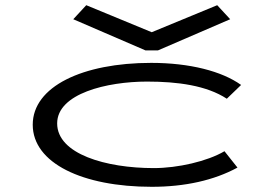

<svg xmlns="http://www.w3.org/2000/svg" viewBox="-20 -708 1040 739"><path d="M312 -688 262 -634 540 -514H588L866 -634L816 -688L564 -584ZM564 11C692 11 804 -14 894 -63L844 -126C778 -87 664 -61 572 -61C388 -61 200 -115 200 -233C200 -348 392 -394 546 -394C664 -394 775 -379 853 -328L908 -381C834 -434 710 -466 562 -466C298 -466 106 -375 106 -228C106 -80 298 11 564 11Z"/></svg>

Font: Inconsolata UltraExpanded
Style: Regular
Weight: 400
Width: 9
Monospace: yes
Designer: Raph Levien, Cyreal, Brenton Simpson
Foundry: Raph Levien, Cyreal, Google
Version: Version 3.100